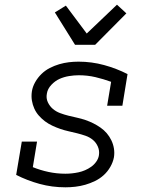

<svg xmlns="http://www.w3.org/2000/svg" viewBox="-20 -791 640 819"><path d="M259 8Q202 8 149 -6.5Q96 -21 49 -45L73 -187H138L120 -78Q152 -65 187 -57.5Q222 -50 259 -50Q273 -50 287 -51.5Q301 -53 315 -56Q329 -59 343 -65Q357 -71 369.5 -80Q382 -89 391 -102Q400 -115 402 -129Q405 -148 397.5 -165.5Q390 -183 376 -194.5Q362 -206 344.5 -212Q327 -218 309 -222.5Q291 -227 273 -231Q255 -235 237.5 -241Q220 -247 203 -255Q186 -263 172 -273.5Q158 -284 146 -297.5Q134 -311 126.5 -327.5Q119 -344 116 -362.5Q113 -381 116 -401Q119 -421 130 -440.5Q141 -460 157 -475.5Q173 -491 192.5 -501Q212 -511 232.5 -517Q253 -523 273.5 -525.5Q294 -528 315 -528Q371 -528 424 -513.5Q477 -499 524 -475L502 -340H437L454 -442Q421 -454 387 -462Q353 -470 316 -470Q296 -470 274.5 -466.5Q253 -463 234 -454.5Q215 -446 199 -429Q183 -412 180 -392Q176 -372 184 -355Q192 -338 205.5 -326.5Q219 -315 236.5 -308.5Q254 -302 272 -297.5Q290 -293 308.5 -289Q327 -285 344.5 -279Q362 -273 378 -265Q394 -257 409 -246.5Q424 -236 435.5 -222.5Q447 -209 455 -192.5Q463 -176 466 -157.5Q469 -139 466 -120Q462 -99 450.5 -79Q439 -59 422.5 -44Q406 -29 385.5 -19Q365 -9 344 -3Q323 3 301.5 5.5Q280 8 259 8ZM300 -600 214 -738 261 -767 350 -648 479 -771 519 -734 386 -600Z"/></svg>

Font: Iosevka Etoile Light
Style: Italic
Weight: 300
Italic angle: -9°
Designer: Belleve Invis
Foundry: Belleve Invis
Version: Version 22.1.2; ttfautohint (v1.8.4)